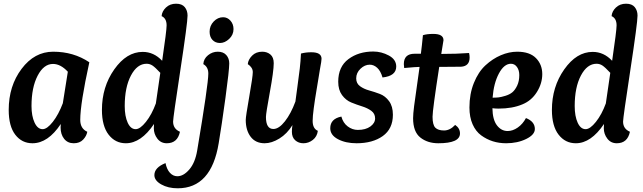

<svg xmlns="http://www.w3.org/2000/svg" viewBox="-20 -763 3471 1036"><path d="M308 -94Q239 10 155 10Q98 10 62.5 -36Q27 -82 27 -170Q27 -299 96.5 -391.5Q166 -484 267 -484Q377 -484 462 -427Q413 -203 413 -116Q413 -69 451 -52Q447 -29 428.5 -9.5Q410 10 378 10Q345 10 326 -14Q307 -38 307 -75Q307 -88 308 -94ZM319 -206 346 -376Q307 -418 266 -418Q216 -418 183 -354.5Q150 -291 150 -191Q150 -137 166.5 -101.5Q183 -66 210 -66Q234 -66 265 -105.5Q296 -145 319 -206Z M855 -435Q879 -598 879 -626Q879 -664 852 -676Q854 -702 875.5 -722.5Q897 -743 930 -743Q962 -743 977 -724.5Q992 -706 992 -679Q992 -640 953 -383.5Q914 -127 914 -107Q914 -68 951 -52Q938 10 880 10Q848 10 829 -15Q810 -40 810 -71Q810 -84 811 -94Q741 10 659 10Q602 10 566 -36.5Q530 -83 530 -170Q530 -294 596.5 -388.5Q663 -483 750 -483Q810 -483 855 -435ZM821 -205 845 -370Q817 -400 802.5 -409.5Q788 -419 771 -419Q720 -419 686.5 -355.5Q653 -292 653 -191Q653 -136 669 -101Q685 -66 712 -66Q736 -66 767.5 -105.5Q799 -145 821 -205Z M1167 -531Q1142 -531 1126.5 -547.5Q1111 -564 1111 -592Q1111 -624 1133 -647Q1155 -670 1184 -670Q1207 -670 1223.5 -651.5Q1240 -633 1240 -606Q1240 -575 1216.5 -553Q1193 -531 1167 -531ZM1155 -484Q1185 -484 1201 -466Q1217 -448 1217 -421Q1217 -385 1196.5 -235Q1176 -85 1160 10Q1120 253 939 253Q887 253 850 232Q813 211 813 182Q813 141 873 117Q880 151 897 169.5Q914 188 937 188Q970 188 1001.5 151.5Q1033 115 1044 49Q1104 -308 1104 -366Q1104 -402 1077 -417Q1079 -446 1102.5 -465Q1126 -484 1155 -484Z M1457 -422Q1457 -380 1436 -265.5Q1415 -151 1415 -132Q1415 -67 1455 -67Q1485 -67 1517.5 -108.5Q1550 -150 1574 -215Q1577 -240 1585 -297Q1593 -354 1597.5 -393Q1602 -432 1604 -474Q1629 -481 1660 -481Q1715 -481 1715 -446Q1715 -440 1713 -427Q1711 -414 1706 -387Q1701 -360 1698 -338Q1698 -336 1688.5 -280.5Q1679 -225 1673 -179.5Q1667 -134 1667 -111Q1667 -69 1695 -57Q1691 -26 1668 -8Q1645 10 1617 10Q1591 10 1573 -6Q1555 -22 1555 -52Q1555 -70 1558 -88Q1529 -41 1487.5 -15.5Q1446 10 1408 10Q1359 10 1332.5 -25Q1306 -60 1306 -116Q1306 -134 1325 -242Q1344 -350 1344 -374Q1344 -399 1317 -417Q1319 -441 1340 -462.5Q1361 -484 1395 -484Q1421 -484 1439 -469Q1457 -454 1457 -422Z M2044 -345Q2034 -380 2015.5 -397Q1997 -414 1975 -414Q1948 -414 1925 -392Q1902 -370 1902 -340Q1902 -313 1922.5 -298Q1943 -283 1972 -275Q2001 -267 2030 -256Q2059 -245 2079.5 -217Q2100 -189 2100 -144Q2100 -68 2045.5 -29Q1991 10 1904 10Q1845 10 1803.5 -12Q1762 -34 1762 -71Q1762 -122 1822 -134Q1831 -100 1856 -81Q1881 -62 1911 -62Q1953 -62 1978.5 -80.5Q2004 -99 2004 -124Q2004 -150 1983.5 -165Q1963 -180 1934 -189Q1905 -198 1875.5 -210Q1846 -222 1825.5 -250Q1805 -278 1805 -322Q1805 -403 1860 -444Q1915 -485 1994 -485Q2038 -485 2078 -463.5Q2118 -442 2118 -404Q2118 -353 2044 -345Z M2217 -473H2251Q2252 -479 2256.5 -519Q2261 -559 2262 -573Q2283 -580 2318 -580Q2373 -580 2373 -546Q2373 -541 2361 -472Q2446 -472 2511 -477Q2514 -465 2514 -453Q2514 -406 2468 -403Q2437 -402 2350 -402Q2314 -170 2314 -133Q2314 -89 2329 -74Q2344 -59 2376 -59Q2408 -59 2436 -89Q2462 -71 2462 -43Q2462 10 2345 10Q2287 10 2248 -21Q2209 -52 2209 -125Q2209 -147 2214.5 -191Q2220 -235 2230 -302Q2240 -369 2244 -402Q2227 -402 2161 -396Q2159 -410 2159 -417Q2159 -473 2217 -473Z M2637 -179Q2638 -117 2661.5 -86.5Q2685 -56 2719 -56Q2747 -56 2774 -75Q2801 -94 2818 -126Q2866 -107 2866 -67Q2866 -36 2819 -13Q2772 10 2711 10Q2673 10 2639.5 -0.5Q2606 -11 2576.5 -32.5Q2547 -54 2530 -92.5Q2513 -131 2513 -183Q2513 -256 2537 -315.5Q2561 -375 2599.5 -410.5Q2638 -446 2682.5 -465Q2727 -484 2771 -484Q2838 -484 2872 -449.5Q2906 -415 2906 -363Q2906 -313 2877 -266.5Q2848 -220 2799 -200Q2745 -177 2670 -177Q2655 -177 2637 -179ZM2782 -358Q2782 -384 2769.5 -401.5Q2757 -419 2737 -419Q2700 -419 2672 -366.5Q2644 -314 2638 -236Q2657 -236 2670.5 -237.5Q2684 -239 2707 -246Q2730 -253 2744.5 -265Q2759 -277 2770.5 -301Q2782 -325 2782 -358Z M3283 -435Q3307 -598 3307 -626Q3307 -664 3280 -676Q3282 -702 3303.5 -722.5Q3325 -743 3358 -743Q3390 -743 3405 -724.5Q3420 -706 3420 -679Q3420 -640 3381 -383.5Q3342 -127 3342 -107Q3342 -68 3379 -52Q3366 10 3308 10Q3276 10 3257 -15Q3238 -40 3238 -71Q3238 -84 3239 -94Q3169 10 3087 10Q3030 10 2994 -36.5Q2958 -83 2958 -170Q2958 -294 3024.5 -388.5Q3091 -483 3178 -483Q3238 -483 3283 -435ZM3249 -205 3273 -370Q3245 -400 3230.5 -409.5Q3216 -419 3199 -419Q3148 -419 3114.5 -355.5Q3081 -292 3081 -191Q3081 -136 3097 -101Q3113 -66 3140 -66Q3164 -66 3195.5 -105.5Q3227 -145 3249 -205Z"/></svg>

Font: Overlock
Style: Bold Italic
Weight: 700
Designer: Dario Muhafara
Foundry: Dario Manuel Muhafara
Version: Version 1.002